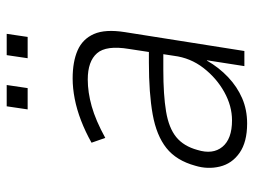

<svg xmlns="http://www.w3.org/2000/svg" viewBox="-110 -622 740 559"><g transform="rotate(-90 259.5 -342.0)"><path d="M180 8Q126 8 94.5 -14Q63 -36 54.5 -71.5Q46 -107 57 -143Q72 -198 108.5 -227Q145 -256 206.5 -267Q268 -278 357 -278H399L392 -236H336Q263 -236 215 -228Q167 -220 140.5 -198.5Q114 -177 103 -137Q89 -92 112 -64Q135 -36 189 -36Q231 -36 271.5 -58.5Q312 -81 341.5 -119Q371 -157 377 -205L397 -336Q408 -402 384.5 -429Q361 -456 308 -456Q271 -456 230 -444.5Q189 -433 138 -405L124 -445Q156 -463 188.5 -475.5Q221 -488 252 -494Q283 -500 311 -500Q360 -500 393 -485.5Q426 -471 440.5 -438Q455 -405 446 -348L391 0H347L364 -109H363Q343 -74 315 -47.5Q287 -21 253.5 -6.5Q220 8 180 8ZM370 -631 379 -692H441L432 -631ZM221 -631 230 -692H292L283 -631Z"/></g></svg>

Font: Nunito Sans 7pt Condensed ExtraLight
Style: Italic
Weight: 250
Width: 3
Italic angle: -9°
Designer: Vernon Adams
Foundry: Vernon Adams
Version: Version 3.101;gftools[0.9.27]